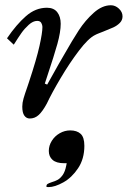

<svg xmlns="http://www.w3.org/2000/svg" viewBox="-20 -456 498 749"><path d="M7.3 -306.6 33.7 -281.7Q51.8 -310.5 63.5 -327.1Q75.2 -343.8 92 -359.1Q108.9 -374.5 125 -374.5Q136.7 -374.5 141.1 -366.5Q145.5 -358.4 145.5 -351.1Q145.5 -328.1 134 -276.6Q122.6 -225.1 92.8 -135.3Q86.4 -116.2 86.4 -116.2Q76.7 -88.9 71.8 -71.8Q66.9 -54.7 66.9 -40Q66.9 -16.1 75 -4.9Q83 6.3 96.2 6.3Q116.2 6.3 131.3 -7.8Q146.5 -22 162.6 -51.8Q182.1 -93.3 216.6 -151.4Q251 -209.5 287.6 -257.8Q324.2 -306.2 350.6 -319.3Q356.9 -322.8 367.2 -326.7Q377.4 -330.6 383.3 -333Q407.2 -342.3 422.1 -349.1Q437 -356 447.5 -366.7Q458 -377.4 458 -392.1Q458 -409.2 443.8 -422.4Q429.7 -435.5 412.6 -435.5Q378.4 -435.5 345.5 -406Q312.5 -376.5 287.1 -337.4Q261.7 -298.3 230.5 -243.2Q218.3 -221.2 209 -206.1L164.1 -126L154.8 -129.9L163.6 -156.7Q190.9 -238.3 203.9 -284.9Q216.8 -331.5 216.8 -363.3Q216.8 -391.1 203.4 -408.4Q189.9 -425.8 163.1 -425.8Q118.7 -425.8 81.3 -393.1Q43.9 -360.4 7.3 -306.6ZM240.2 180.7 238.3 190.4Q233.9 213.4 224.6 226.6Q215.3 239.7 205.1 245.4Q194.8 251 181.2 254.9Q169.9 258.8 165.5 261.7Q161.1 264.6 161.1 271Q161.1 272.9 162.4 273.4Q163.6 273.9 169.4 273.9Q193.8 273.9 227.1 255.4Q260.3 236.8 284.7 200.2Q309.1 163.6 309.1 112.8Q309.1 79.1 294.4 65.9Q279.8 52.7 253.9 52.7Q232.4 52.7 213.1 63.7Q193.8 74.7 182.1 93.3Q170.4 111.8 170.4 132.8Q170.4 154.8 185.1 167.7Q199.7 180.7 230 180.7Z"/></svg>

Font: Radley
Style: Italic
Weight: 400
Italic angle: -12°
Designer: Vernon Adams
Foundry: Vernon Adams
Version: Version 1.003; ttfautohint (v1.6)